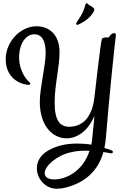

<svg xmlns="http://www.w3.org/2000/svg" viewBox="-20 -855 785 1177"><path d="M630 -20C646 -227 685 -604 690 -635V-641C690 -648 687 -652 681 -652C657 -652 650 -625 645 -625C641 -625 639 -626 636 -626C624 -626 617 -625 612 -622C609 -621 607 -619 606 -618C596 -608 560 -249 554 -226C532 -116 470 -78 404 -78C348 -78 315 -116 315 -225C315 -337 345 -442 345 -535C345 -644 280 -694 204 -694C104 -694 15 -598 15 -493C15 -354 136 -335 152 -335C163 -335 166 -337 166 -342C166 -345 164 -348 160 -351C151 -360 100 -406 97 -500C97 -600 147 -645 190 -645C232 -645 260 -612 260 -531C260 -454 224 -316 224 -231C224 -86 300 -7 389 -7C446 -7 517 -45 559 -145C555 -105 553 -74 550 -54L547 -21C546 -2 543 16 540 32C513 27 484 25 454 25C397 25 332 34 273 69C225 98 206 137 206 177C206 241 258 302 328 302C345 302 363 300 381 295C493 268 580 199 614 77C641 81 659 85 662 85C669 85 672 81 672 77C672 72 669 69 663 66L620 52C625 29 628 5 630 -20ZM313 245C273 245 254 229 254 206C254 161 334 94 417 78C448 70 478 69 505 69H529C487 199 380 245 313 245ZM554 -806C545 -814 541 -815 534 -820C531 -823 524 -823 519 -831C517 -834 515 -835 513 -835C509 -835 504 -832 503 -825C490 -769 455 -728 450 -718C448 -715 447 -713 447 -710C447 -705 449 -703 454 -703C456 -703 458 -703 460 -704C518 -731 542 -761 555 -785C556 -789 558 -793 558 -797C558 -800 557 -803 554 -806Z"/></svg>

Font: Engagement
Style: Regular
Weight: 400
Designer: Astigmatic (AOETI)
Foundry: Astigmatic (AOETI)
Version: Version 1.000